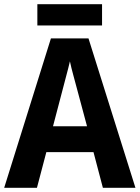

<svg xmlns="http://www.w3.org/2000/svg" viewBox="-20 -900 669 920"><path d="M469 -880H159V-778H469ZM473 0H629L404 -716H224L0 0H157L202 -171H428ZM349 -474 397 -295H234L281 -474C287 -499 307 -570 315 -606C323 -567 339 -513 349 -474Z"/></svg>

Font: Noto Sans Sinhala UI SemiCondensed
Style: Bold
Weight: 700
Width: 4
Designer: Jelle Bosma - Monotype Design Team
Foundry: Monotype Imaging Inc.
Version: Version 2.006